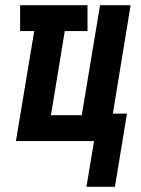

<svg xmlns="http://www.w3.org/2000/svg" viewBox="-20 -540 540 735"><path d="M311 175 340 0H41L111 -421H57V-520H315V-421H228L175 -99H293L363 -520H480L412 -105H466L420 175Z"/></svg>

Font: Iosevka SS04 Extrabold Oblique
Style: Regular
Weight: 800
Italic angle: -9°
Monospace: yes
Designer: Belleve Invis
Foundry: Belleve Invis
Version: Version 19.0.0; ttfautohint (v1.8.4)